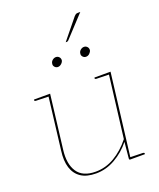

<svg xmlns="http://www.w3.org/2000/svg" viewBox="-156 -950 873 1054"><g transform="rotate(-20 280.0 -423.5)"><path d="M222 8Q167 8 134 -14Q101 -36 88 -77Q75 -118 83 -176L121 -490H133L95 -176Q85 -96 116 -49Q147 -2 223 -2Q281 -2 333 -32.5Q385 -63 428 -117L474 -490H486L426 0H423Q416 0 417 -8L426 -102Q387 -53 333.5 -22.5Q280 8 222 8ZM423 0 425 -12 502 -10Q504 -10 506.5 -8.5Q509 -7 509 -5L508 0ZM124 -490 122 -478 45 -480Q43 -480 40.5 -481.5Q38 -483 38 -485L39 -490ZM477 -490 475 -478 398 -480Q396 -480 393.5 -481.5Q391 -483 391 -485L392 -490ZM256 -640Q254 -630 244.5 -621.5Q235 -613 224 -613Q213 -613 205.5 -621.5Q198 -630 200 -640Q201 -652 210.5 -660Q220 -668 231 -668Q242 -668 249.5 -660Q257 -652 256 -640ZM420 -640Q418 -630 409 -621.5Q400 -613 388 -613Q377 -613 369.5 -621.5Q362 -630 364 -640Q365 -652 374.5 -660Q384 -668 395 -668Q406 -668 413.5 -660Q421 -652 420 -640ZM429 -855H442L326 -730Q324 -728 321.5 -727Q319 -726 317 -726H310L406 -844Q413 -851 417 -853Q421 -855 429 -855Z"/></g></svg>

Font: Aleo Thin
Style: Italic
Weight: 250
Italic angle: -7°
Designer: Alessio Laiso
Foundry: Alessio Laiso
Version: Version 2.001;gftools[0.9.29]